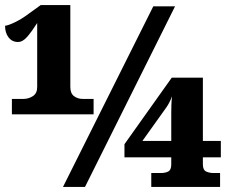

<svg xmlns="http://www.w3.org/2000/svg" viewBox="-50 -739 910 759"><path d="M-3 -287V-348H43Q63 -348 80 -359Q97 -370 97 -395V-648Q76 -615 58 -594Q40 -573 21 -573Q-2 -573 -16 -591Q-30 -609 -30 -637Q-16 -639 8 -650.5Q32 -662 50 -675L111 -719H228V-395Q228 -370 242.5 -359Q257 -348 277 -348H320V-287ZM199 0 556 -714H642L286 0ZM548 0V-55H586Q603 -55 615 -61Q627 -67 627 -89V-117H442V-169L629 -432H752V-182H823V-117H752V-89Q752 -67 765 -61Q778 -55 794 -55H820V0ZM513 -182H627V-292Q627 -308 627.5 -323.5Q628 -339 630 -358Q620 -332 608 -315Z"/></svg>

Font: Noto Serif Black
Style: Regular
Weight: 900
Designer: Monotype Design Team
Foundry: Monotype Imaging Inc.
Version: Version 2.014; ttfautohint (v1.8.4.7-5d5b)